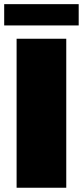

<svg xmlns="http://www.w3.org/2000/svg" viewBox="-28 -882 390 902"><path d="M-8.3 -762.5V-862.5H341.7V-762.5ZM50 0V-700H283.3V0Z"/></svg>

Font: BoonTook
Style: Regular
Weight: 400
Designer: Sungsit Sawaiwan
Foundry: FontUni
Version: Version 3.0